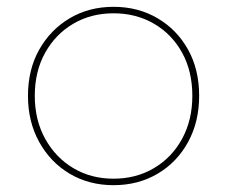

<svg xmlns="http://www.w3.org/2000/svg" viewBox="-20 -540 667 563"><path d="M313 3Q241 3 184.5 -30.5Q128 -64 95 -123.5Q62 -183 62 -259Q62 -336 95 -394.5Q128 -453 184.5 -486.5Q241 -520 313 -520Q385 -520 442 -486.5Q499 -453 531.5 -394.5Q564 -336 564 -259Q564 -183 531.5 -123.5Q499 -64 442 -30.5Q385 3 313 3ZM313 -16Q379 -16 431.5 -47Q484 -78 514 -133Q544 -188 544 -259Q544 -331 514 -385.5Q484 -440 431.5 -470.5Q379 -501 313 -501Q247 -501 195 -470.5Q143 -440 112.5 -385.5Q82 -331 82 -259Q82 -188 112.5 -133Q143 -78 195 -47Q247 -16 313 -16Z"/></svg>

Font: Montserrat Alternates Thin
Style: Regular
Weight: 100
Designer: Julieta Ulanovsky
Foundry: Julieta Ulanovsky
Version: Version 9.000